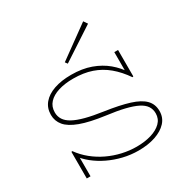

<svg xmlns="http://www.w3.org/2000/svg" viewBox="-217 -1176 1343 1377"><g transform="rotate(-30 454.5 -488.0)"><path d="M540 13Q475 13 413 -2Q351 -17 296 -43.5Q241 -70 197.5 -105Q154 -140 125 -180L147 -174V0H116V-220L124 -222Q159 -173 206 -135Q253 -97 308 -71Q363 -45 422.5 -31.5Q482 -18 541 -18Q608 -18 661.5 -34Q715 -50 746.5 -81Q778 -112 778 -158Q778 -192 760.5 -218Q743 -244 705 -263Q667 -282 607 -296.5Q547 -311 461 -322Q335 -339 260.5 -366.5Q186 -394 153.5 -433Q121 -472 121 -523Q121 -579 154 -618.5Q187 -658 247.5 -679Q308 -700 390 -700Q481 -700 551.5 -674.5Q622 -649 674 -605.5Q726 -562 761 -506L740 -509V-686H771V-467L763 -465Q717 -532 662.5 -577.5Q608 -623 541 -646Q474 -669 388 -669Q319 -669 266 -652.5Q213 -636 183.5 -604Q154 -572 154 -524Q154 -491 171 -464.5Q188 -438 224.5 -418Q261 -398 319.5 -382.5Q378 -367 462 -355Q585 -337 661.5 -313Q738 -289 774 -252Q810 -215 810 -158Q810 -104 775 -66Q740 -28 679 -7.5Q618 13 540 13ZM410 -781 396 -800 657 -989 679 -957Z"/></g></svg>

Font: BioRhyme SemiExpanded ExtraLight
Style: Regular
Weight: 250
Width: 6
Designer: Aoife Mooney
Foundry: Aoife Mooney Type
Version: Version 1.600;gftools[0.9.33]